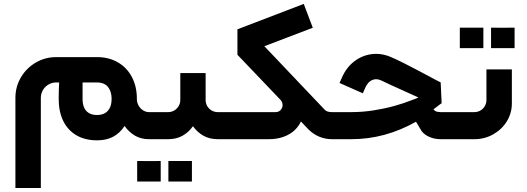

<svg xmlns="http://www.w3.org/2000/svg" viewBox="-20 -709 2686 978"><path d="M752.2 -137.9H739.4Q723.2 -137.9 708.9 -146.9Q694.6 -156 686.1 -171Q677.6 -186.1 677.1 -203Q677.2 -204.2 677.2 -206.3Q677.1 -268.6 651.8 -316.7Q626.5 -364.8 580.5 -391.4Q534.5 -418.1 474.9 -418.1H266.6Q209.7 -418.1 161.9 -390.1Q114.2 -362.1 86.3 -314.5Q58.5 -266.9 58.5 -210.5V248.6H188V-210.5Q188 -231.6 198.4 -249.8Q208.8 -267.9 226.9 -278.5Q245 -289.1 266.6 -289.1H281.4Q279 -255.6 279 -206.7Q278.6 -142.1 301.5 -94.3Q324.3 -46.6 368.4 -20.4Q412.6 5.8 474.5 5.8Q522.2 5.8 556.8 -12.8Q591.3 -31.4 614.6 -67.3Q637.4 -35.4 668 -17.7Q698.5 0 739.4 0H752.2ZM548.5 -206.3Q548.5 -173 536.6 -154.5Q524.6 -136 508.6 -129.6Q492.5 -123.2 474.5 -123.2Q447.9 -123.2 431.3 -134.1Q414.7 -144.9 407.4 -163.6Q400.2 -182.4 400.6 -205.9V-289.1H474.5Q513.5 -288.2 531 -265Q548.4 -241.7 548.5 -206.3Z M752.3 0H837Q877.9 0 909.2 -17.3Q940.5 -34.5 962.9 -66.1Q985.7 -34.5 1016.8 -17.3Q1047.9 0 1089.2 0H1116.5V-137.9H1089.2Q1072.6 -137.9 1058.3 -146.1Q1044 -154.4 1035.7 -168.5Q1027.4 -182.6 1027.4 -199.6V-336.7H898.4V-199.6Q898.4 -182.6 889.9 -168.5Q881.4 -154.4 867.3 -146.1Q853.2 -137.9 837 -137.9H752.3Q733.3 -121.1 726.4 -95Q719.5 -68.9 726.4 -42.8Q733.3 -16.7 752.3 0ZM798.6 215.8Q798.6 184.6 798.6 163.8Q798.6 142.6 798.6 111.2Q793.1 111.3 771.8 111.3Q750.6 111.3 716.8 111.3Q713.9 111.2 678.7 111.2Q678.7 142.6 678.7 163.8Q678.7 184.6 678.7 215.8Q703.9 215.8 719.5 215.8Q727.6 215.8 734.9 215.8Q746.8 215.8 759.7 215.8Q774.3 215.8 798.6 215.8ZM957.6 215.6Q957.6 184.3 957.6 163.5Q957.6 143 957.6 111.2Q952.1 111.2 930.8 111.2Q909.5 111.2 875.7 111.2Q872.9 111.2 837.7 111.2Q837.7 143 837.7 163.5Q837.7 184.3 837.7 215.6Q865.1 215.6 882.5 215.6Q899.8 215.6 918.6 215.6Q933.2 215.6 957.6 215.6Z M1116.7 0H1348.6Q1390.4 0 1423.4 -11.8Q1456.4 -23.6 1478.7 -43.9Q1501 -64.3 1512.8 -90.3L1549.7 -51.5Q1573.9 -26.5 1605 -13.2Q1636.1 0 1670.4 0H1673.6V-137.9H1670.4Q1646.2 -137.9 1634.8 -149.2L1326.6 -473.6L1573.2 -567.6L1527.3 -689.1L1189.4 -559.7V-430.1L1410.3 -198.7Q1419.8 -187.4 1419.4 -173Q1419 -158.5 1409.1 -148.2Q1399.2 -137.9 1383.3 -137.9H1116.7Q1097.7 -121.1 1090.8 -95Q1083.9 -68.9 1090.8 -42.8Q1097.7 -16.7 1116.7 0Z M1671.9 0H1770.1Q1941.4 0 2099 -88.9L2120.3 -53.6Q2131.8 -29.1 2160.7 -14.5Q2189.7 0 2224.1 0H2309.3V-137.9H2224.1Q2208.6 -137.9 2197.6 -143.1L2187.6 -151.7Q2202.3 -162.7 2217.6 -174.7Q2220.7 -176.7 2223.2 -178.6Q2228.5 -183 2229.6 -183.4L2224.7 -289.3Q2222.9 -289.3 2159.6 -323.4Q2096.2 -357.5 2034.3 -388.9Q1996.7 -407.6 1970 -418.9Q1921.6 -439.5 1872.4 -433.1Q1823.3 -426.7 1783.1 -395.3Q1743 -364 1721 -312.2L1709.4 -286.4L1828.1 -233.8L1839.6 -259.7Q1844.7 -273.8 1855.6 -286.3Q1866.5 -298.9 1883.3 -303.8Q1900.1 -308.7 1920.2 -299.8Q1920.6 -299.7 1921.2 -299.6Q1960.3 -280.3 2031.4 -248.7Q2085.8 -223.8 2111.5 -212.4Q2097.4 -205.9 2079.7 -199.6Q2035.4 -182.1 1986.5 -168.7Q1937.6 -155.3 1881.8 -146.6Q1826 -137.9 1770.1 -137.9H1671.9Q1652.8 -121.1 1645.9 -95Q1639 -68.9 1645.9 -42.8Q1652.8 -16.7 1671.9 0Z M2309.3 0H2396.5Q2448.4 0 2492.1 -24.6Q2535.8 -49.1 2561.6 -90.8Q2587.3 -132.5 2587.3 -182.5V-355.4H2457.8V-199.6Q2457.8 -182.6 2449.5 -168.5Q2441.2 -154.4 2427.2 -146.1Q2413.1 -137.9 2396.5 -137.9H2309.3Q2290.2 -121.1 2283.4 -95Q2276.5 -68.9 2283.4 -42.8Q2290.2 -16.7 2309.3 0ZM2442.2 -463.7Q2442.2 -495.5 2442.2 -516.3Q2442.2 -537.1 2442.2 -568.1Q2413.9 -568.1 2396.6 -568.1Q2379.3 -568.1 2360.4 -568.1Q2345.8 -568.1 2322.2 -568.1Q2322.2 -537.1 2322.2 -516.3Q2322.2 -495.5 2322.2 -463.7Q2322.2 -463.7 2344.4 -463.7Q2366.5 -463.7 2403.2 -463.7Q2403.2 -463.7 2442.2 -463.7ZM2601.2 -463.7Q2601.2 -495.5 2601.2 -516.3Q2601.2 -537.2 2601.2 -568.2Q2572.9 -567.8 2555.6 -567.8Q2538.2 -567.8 2519.3 -567.8Q2504.8 -568.2 2481.3 -568.2Q2481.3 -537.2 2481.3 -516.3Q2481.3 -495.5 2481.3 -463.7Q2481.3 -463.7 2503.3 -463.7Q2525.4 -463.7 2562.1 -463.7Q2562.1 -463.7 2601.2 -463.7Z"/></svg>

Font: Arad-FD-VF Thin
Style: Regular
Weight: 100
Designer: Mohammad Darvishi
Version: Version 1.010;September 21, 2024;FontCreator 15.0.0.2992 64-